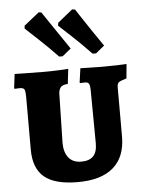

<svg xmlns="http://www.w3.org/2000/svg" viewBox="-55 -817 651 870"><g transform="rotate(-5 271.0 -382.0)"><path d="M64 -156V-396Q64 -422 59.5 -430Q55 -438 39 -438L15 -437L13 -440L21 -504Q34 -504 73 -503Q112 -502 158 -502Q189 -502 221 -503.5Q253 -505 265 -506L257 -438Q235 -437 226 -428Q217 -419 215 -400L210 -174Q210 -131 230 -106.5Q250 -82 287 -82Q324 -82 342 -100.5Q360 -119 360 -159L358 -396Q358 -421 353.5 -429.5Q349 -438 336 -438L313 -437L311 -440L320 -504Q331 -504 360.5 -503Q390 -502 418 -502Q456 -502 487.5 -503Q519 -504 530 -505L524 -440Q497 -432 489 -426Q481 -420 481 -404V-179Q481 -87 426 -39Q371 9 264 9Q160 9 112 -31Q64 -71 64 -156ZM84 -705 85 -718 154 -773 166 -771Q176 -756 208.5 -708Q241 -660 284 -597L245 -565H229Q185 -611 141 -652Q97 -693 84 -705ZM236 -705 238 -718 306 -773 319 -771Q329 -756 361 -707.5Q393 -659 436 -597L397 -565H381Q337 -611 293 -652Q249 -693 236 -705Z"/></g></svg>

Font: Alegreya SC ExtraBold
Style: Regular
Weight: 800
Designer: Juan Pablo del Peral
Foundry: Huerta Tipografica
Version: Version 2.007; ttfautohint (v1.6)